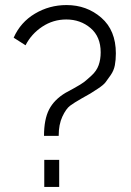

<svg xmlns="http://www.w3.org/2000/svg" viewBox="-20 -739 516 759"><path d="M212 -202H154Q154 -267 174 -306Q194 -345 239 -372Q243 -374 272 -390Q301 -406 312 -414.5Q323 -423 342.5 -441Q362 -459 370 -481.5Q378 -504 378 -532Q378 -594 338 -628Q298 -662 242 -662Q190 -662 147 -633.5Q104 -605 81 -560L34 -590Q61 -651 118 -685Q175 -719 243 -719Q323 -719 380.5 -669Q438 -619 438 -528Q438 -502 434 -481Q430 -460 417.5 -442Q405 -424 397 -413.5Q389 -403 367 -388.5Q345 -374 337.5 -369.5Q330 -365 303 -350Q273 -333 257 -321Q241 -309 226.5 -278Q212 -247 212 -202ZM214 0H155V-107H214Z"/></svg>

Font: Raleway
Style: Regular
Weight: 400
Designer: Matt McInerney, Pablo Impallari, Rodrigo Fuenzalida
Foundry: Matt McInerney, Pablo Impallari, Rodrigo Fuenzalida
Version: Version 1.000;PS 001.001;hotconv 1.0.56; ttfautohint (v1.5)